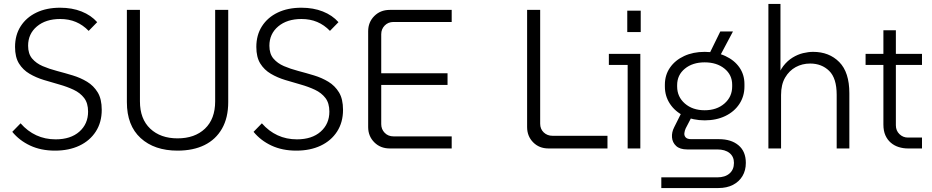

<svg xmlns="http://www.w3.org/2000/svg" viewBox="-20 -750 4711 970"><path d="M258 11Q187 11 132.5 -14.5Q78 -40 42 -84L84 -127Q119 -87 163.5 -66.5Q208 -46 261 -46Q337 -46 381 -85Q425 -124 425 -186Q425 -229 405 -255Q385 -281 352 -296.5Q319 -312 280 -323Q241 -334 201.5 -346Q162 -358 129 -377.5Q96 -397 76 -429Q56 -461 56 -513Q56 -573 84.5 -617.5Q113 -662 164 -686.5Q215 -711 284 -711Q344 -711 392 -692Q440 -673 471 -638L428 -594Q399 -624 363.5 -639Q328 -654 284 -654Q211 -654 166.5 -616.5Q122 -579 122 -519Q122 -478 142.5 -454Q163 -430 195.5 -416Q228 -402 268 -391.5Q308 -381 347.5 -369Q387 -357 420 -337Q453 -317 473.5 -283.5Q494 -250 494 -195Q494 -132 464 -85.5Q434 -39 381 -14Q328 11 258 11Z M877 11Q760 11 690.5 -52.5Q621 -116 621 -234V-700H687V-238Q687 -149 739 -100Q791 -51 877 -51Q964 -51 1015.5 -100Q1067 -149 1067 -238V-700H1133V-234Q1133 -155 1101.5 -100Q1070 -45 1013 -17Q956 11 877 11Z M1477 11Q1406 11 1351.5 -14.5Q1297 -40 1261 -84L1303 -127Q1338 -87 1382.5 -66.5Q1427 -46 1480 -46Q1556 -46 1600 -85Q1644 -124 1644 -186Q1644 -229 1624 -255Q1604 -281 1571 -296.5Q1538 -312 1499 -323Q1460 -334 1420.5 -346Q1381 -358 1348 -377.5Q1315 -397 1295 -429Q1275 -461 1275 -513Q1275 -573 1303.5 -617.5Q1332 -662 1383 -686.5Q1434 -711 1503 -711Q1563 -711 1611 -692Q1659 -673 1690 -638L1647 -594Q1618 -624 1582.5 -639Q1547 -654 1503 -654Q1430 -654 1385.5 -616.5Q1341 -579 1341 -519Q1341 -478 1361.5 -454Q1382 -430 1414.5 -416Q1447 -402 1487 -391.5Q1527 -381 1566.5 -369Q1606 -357 1639 -337Q1672 -317 1692.5 -283.5Q1713 -250 1713 -195Q1713 -132 1683 -85.5Q1653 -39 1600 -14Q1547 11 1477 11Z M1949 0Q1902 0 1871 -31Q1840 -62 1840 -108V-592Q1840 -638 1871 -669Q1902 -700 1949 -700H2262V-639H1968Q1941 -639 1923.5 -621Q1906 -603 1906 -577V-123Q1906 -97 1923.5 -79Q1941 -61 1968 -61H2262V0ZM1875 -321V-380H2241V-321Z M2751 0Q2704 0 2673.5 -31Q2643 -62 2643 -108V-700H2709V-125Q2709 -98 2727 -81Q2745 -64 2771 -64H3049V0Z M3151 0V-450L3180 -422H3056V-478H3215V0ZM3149 -588V-696H3217V-588Z M3321 200V146H3604Q3643 146 3665.5 126.5Q3688 107 3688 73Q3688 41 3665.5 23Q3643 5 3604 5H3452Q3415 5 3396 -12.5Q3377 -30 3375 -56Q3373 -82 3386 -107L3429 -193L3484 -178L3444 -101Q3439 -90 3437.5 -77.5Q3436 -65 3444 -56Q3452 -47 3472 -47H3612Q3674 -47 3711 -16Q3748 15 3748 73Q3748 111 3731 139.5Q3714 168 3683 184Q3652 200 3609 200ZM3548 -446 3619 -591H3683L3606 -446ZM3540 -142Q3482 -142 3436.5 -164Q3391 -186 3365 -225Q3339 -264 3339 -313V-322Q3339 -371 3365 -408.5Q3391 -446 3436.5 -467Q3482 -488 3540 -488Q3599 -488 3644.5 -467Q3690 -446 3715.5 -409.5Q3741 -373 3741 -325V-313Q3741 -264 3715.5 -225Q3690 -186 3644.5 -164Q3599 -142 3540 -142ZM3540 -193Q3601 -193 3640 -227Q3679 -261 3679 -313V-322Q3679 -372 3640 -403.5Q3601 -435 3540 -435Q3479 -435 3440 -403Q3401 -371 3401 -320V-313Q3401 -261 3440 -227Q3479 -193 3540 -193Z M3862 0V-730H3923V-350H3906Q3917 -390 3937.5 -416.5Q3958 -443 3984 -459Q4010 -475 4037 -481.5Q4064 -488 4088 -488Q4169 -488 4220 -436.5Q4271 -385 4271 -279V0H4207V-271Q4207 -355 4169 -392Q4131 -429 4073 -429Q4033 -429 4000 -411Q3967 -393 3946.5 -358Q3926 -323 3926 -270V0Z M4567 0Q4543 0 4520.5 -7Q4498 -14 4480.5 -29Q4463 -44 4453 -66.5Q4443 -89 4443 -121V-597H4506V-117Q4506 -90 4524 -72.5Q4542 -55 4567 -55H4638V0ZM4353 -422V-478H4638V-422Z"/></svg>

Font: SUSE Light
Style: Regular
Weight: 300
Designer: Rene Bieder
Foundry: SUSE
Version: Version 1.000